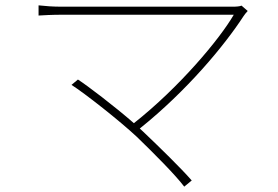

<svg xmlns="http://www.w3.org/2000/svg" viewBox="-20 -679 1040 717"><path d="M882 -658C875 -655 863 -654 847 -654H212C177 -654 152 -656 124 -659V-621C142 -622 174 -624 212 -624H853C801 -534 651 -354 480 -219C408 -282 304 -361 271 -382L247 -362C296 -331 428 -227 491 -168C555 -106 634 -27 668 18L696 -5C656 -51 576 -129 514 -188L502 -199C679 -341 818 -509 889 -618C893 -624 899 -632 905 -638Z"/></svg>

Font: Noto Sans T Chinese Thin
Style: Regular
Weight: 100
Designer: Ryoko NISHIZUKA (kana & ideographs); Paul D. Hunt (Latin, Greek & Cyrillic); Wenlong ZHANG (bopomofo); Sandoll Communica
Foundry: Adobe Systems Incorporated
Version: Version 1.000;PS 1;hotconv 1.0.78;makeotf.lib2.5.61930